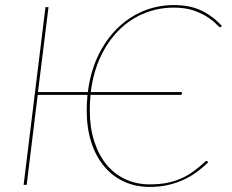

<svg xmlns="http://www.w3.org/2000/svg" viewBox="-20 -728 914 756"><path d="M792.5 -94.5Q794.5 -94.5 796 -93L800 -89Q778 -67.5 753.5 -49.8Q729 -32 700.8 -19.2Q672.5 -6.5 639.8 0.8Q607 8 569 8Q513.5 8 467.8 -13.2Q422 -34.5 389.5 -73.8Q357 -113 339.2 -168.5Q321.5 -224 321.5 -292.5Q321.5 -324.5 324.5 -354.5H128.5L85 0H73L159 -700H171L129.5 -365.5H326Q335.5 -443 365.2 -506.2Q395 -569.5 439.8 -614.2Q484.5 -659 542 -683.5Q599.5 -708 665.5 -708Q727 -708 771.8 -687Q816.5 -666 853.5 -626L851 -623Q849.5 -621 846 -621Q843 -621 831.8 -633Q820.5 -645 799 -659.5Q777.5 -674 744.5 -686Q711.5 -698 664.5 -698Q602 -698 546.5 -675Q491 -652 447.8 -608.8Q404.5 -565.5 375.8 -504Q347 -442.5 337.5 -365.5H696.5L695 -354.5H336.5Q333.5 -324.5 333.5 -293.5Q333.5 -226.5 350.8 -172.5Q368 -118.5 399 -80.5Q430 -42.5 473.8 -22.2Q517.5 -2 570 -2Q607.5 -2 637.8 -8Q668 -14 693.8 -25.5Q719.5 -37 742.5 -53.8Q765.5 -70.5 788.5 -92Q791 -94.5 792.5 -94.5Z"/></svg>

Font: Lato Hairline
Style: Italic
Weight: 100
Italic angle: -7°
Designer: Lukasz Dziedzic
Foundry: tyPoland Lukasz Dziedzic
Version: Version 2.007; 2014-02-27